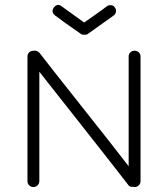

<svg xmlns="http://www.w3.org/2000/svg" viewBox="-20 -746 678 776"><path d="M91 -14V-518Q91 -528 98 -534.5Q105 -541 115 -541H116Q131 -543 140 -532Q175 -486 308 -318.5Q441 -151 500 -74V-518Q500 -528 507 -534.5Q514 -541 524 -541Q534 -541 541 -534.5Q548 -528 548 -518V-14Q548 -4 541 3Q534 10 524 10Q520 10 518 9Q504 11 498 1Q442 -72 306.5 -243.5Q171 -415 139 -456V-14Q139 -4 132 3Q125 10 115 10Q105 10 98 3Q91 -4 91 -14ZM304 -611Q236 -658 202 -684Q185 -698 198 -716Q212 -734 230 -720Q236 -715 320 -655Q327 -660 361.5 -684Q396 -708 411 -720Q419 -726 429 -725Q439 -724 444 -716Q450 -709 448.5 -698.5Q447 -688 439 -683L338 -611Q330 -604 320 -606Q312 -604 304 -611Z"/></svg>

Font: Hoogli
Style: Regular
Weight: 400
Designer: Anand Singh Naorem
Foundry: Brand New Type
Version: Version 1.00 b007